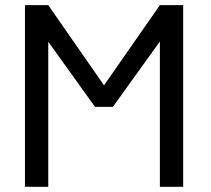

<svg xmlns="http://www.w3.org/2000/svg" viewBox="-20 -720 812 740"><path d="M76.2 0V-700.2H166L380.9 -391.1L596.2 -700.2H686V0H596.2V-560.1L415 -308.1H346.2L166 -559.1V0Z"/></svg>

Font: Carme
Style: Regular
Weight: 400
Version: 1.000